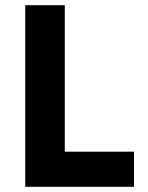

<svg xmlns="http://www.w3.org/2000/svg" viewBox="-20 -718 570 738"><path d="M77 0V-698H229V-135H495V0Z"/></svg>

Font: IBM Plex Sans Arabic
Style: Bold
Weight: 700
Designer: Mike Abbink, Paul van der Laan, Pieter van Rosmalen, Wael Morcos, Khajak Apelian
Foundry: Bold Monday
Version: Version 1.2